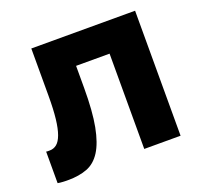

<svg xmlns="http://www.w3.org/2000/svg" viewBox="-101 -641 796 765"><g transform="rotate(-20 297.5 -258.5)"><path d="M65 13Q61 13 55 13Q49 13 42.5 12.5Q36 12 30 11.5Q24 11 20 10V-124Q22 -123 26 -123Q30 -123 35 -123Q52 -123 65 -133.5Q78 -144 87 -168.5Q96 -193 100.5 -232.5Q105 -272 105 -330V-530H545V0H391V-404H249V-310Q249 -211 237 -148Q225 -85 202 -49Q179 -13 144.5 0Q110 13 65 13Z"/></g></svg>

Font: Golos Text VF
Style: Regular
Weight: 400
Designer: A.Korolkova, Vitaly Kuzmin
Foundry: ParaType Ltd
Version: Version 2.003